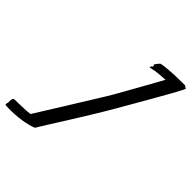

<svg xmlns="http://www.w3.org/2000/svg" viewBox="-368 -862 1083 1083"><g transform="rotate(45 174.0 -320.0)"><path d="M-137 19C-150 20 -151 32 -151 44C-151 48 -151 51 -151 54C-152 62 -154 67 -154 71C-154 75 -152 77 -147 77C-135 78 -123 78 -112 78C-22 78 42 57 55 51C58 49 62 42 67 33C91 -8 216 -200 302 -349C470 -640 502 -698 502 -707C502 -713 491 -708 491 -715C491 -716 490 -717 488 -717C487 -717 487 -717 486 -717C486 -718 484 -718 483 -718C369 -718 314 -710 302 -706C298 -704 282 -683 280 -679C279 -678 279 -677 279 -676C279 -672 284 -671 284 -668C284 -667 284 -665 282 -664C275 -658 272 -653 272 -651C272 -649 274 -648 276 -648C278 -648 285 -650 289 -651C311 -657 347 -660 386 -662C361 -617 290 -488 240 -401C225 -375 211 -352 199 -333C148 -249 23 -50 -16 13C-45 18 -116 18 -137 19Z"/></g></svg>

Font: Oregano
Style: Italic
Weight: 400
Italic angle: -12°
Designer: Astigmatic (AOETI)
Foundry: Astigmatic (AOETI)
Version: Version 1.000